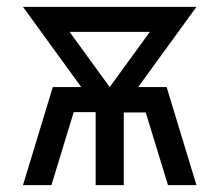

<svg xmlns="http://www.w3.org/2000/svg" viewBox="-20 -540 640 560"><path d="M47 0 134 -286H217L47 -520H553L383 -286H466L553 0H470L405 -212H341V0H259V-213H195L130 0ZM300 -286 417 -447H183Z"/></svg>

Font: Iosevka Aile
Style: Regular
Weight: 400
Designer: Belleve Invis
Foundry: Belleve Invis
Version: Version 28.0.1; ttfautohint (v1.8.4)